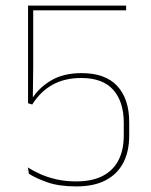

<svg xmlns="http://www.w3.org/2000/svg" viewBox="-20 -659 542 688"><path d="M253.5 9Q191 9 149 -6Q107 -21 83.5 -36.5L80 -59Q101 -45.5 126.8 -34.2Q152.5 -23 184 -16Q215.5 -9 253.5 -9Q309.5 -9 347.2 -28.2Q385 -47.5 404.2 -84.2Q423.5 -121 423.5 -173.5V-219.5Q423.5 -294 386 -336.8Q348.5 -379.5 271 -379.5Q212 -379.5 168.5 -355.5Q125 -331.5 95.5 -284.5L80.5 -289V-639H432V-622H99V-419L97.5 -301L93.5 -303.5Q118 -343.5 162.2 -370.2Q206.5 -397 272.5 -397Q357.5 -397 400.2 -350.8Q443 -304.5 443 -221V-173Q443 -116.5 421.8 -75.8Q400.5 -35 358.5 -13Q316.5 9 253.5 9Z"/></svg>

Font: Anek Malayalam Thin
Style: Regular
Weight: 250
Version: Version 1.003